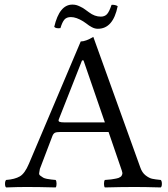

<svg xmlns="http://www.w3.org/2000/svg" viewBox="-20 -820 735 842"><path d="M421.9 -747.1Q439 -747.1 449 -757.6Q459 -768.1 469.2 -798.8Q485.4 -799.8 496.1 -793Q476.1 -693.8 409.2 -693.8Q403.3 -693.8 396.7 -695.3Q390.1 -696.8 382.6 -700.9Q375 -705.1 370.6 -708Q366.2 -710.9 357.7 -717.5Q349.1 -724.1 345.2 -726.1Q314.5 -745.1 291 -745.1Q272 -745.1 262.5 -734.1Q252.9 -723.1 245.1 -696.8Q226.1 -693.8 217.8 -702.1Q240.7 -800.3 297.9 -799.8Q306.6 -799.8 314.2 -797.9Q321.8 -795.9 330.8 -791.5Q339.8 -787.1 344 -784.7Q348.1 -782.2 358.2 -774.7Q368.2 -767.1 370.1 -766.1Q395 -747.1 421.9 -747.1ZM263.2 -283.2H439.9L346.2 -555.2H339.8L237.8 -296.4Q234.9 -288.6 240.7 -285.9Q246.6 -283.2 263.2 -283.2ZM154.8 -79.1Q153.8 -69.3 151.9 -61.8Q149.9 -54.2 157.5 -49.1Q165 -43.9 169.4 -41Q173.8 -38.1 186 -35.6Q198.2 -33.2 205.1 -32.7Q211.9 -32.2 224.1 -30.8Q228 -25.9 228 -13.9Q228 -2 224.1 2Q149.9 0 96.2 0Q59.1 0 6.8 2Q2 -2 2 -13.9Q2 -25.9 6.8 -30.8Q44.9 -33.7 66.9 -46.4Q88.9 -59.1 106.9 -102.1L334 -638.2Q356 -638.2 389.2 -658.2L595.2 -85.9Q603 -63 618.4 -51Q633.8 -39.1 647 -36.1Q660.2 -33.2 685.1 -30.8Q689.9 -25.9 689.9 -13.9Q689.9 -2 685.1 2Q615.2 0 570.8 0Q513.7 0 439.9 2Q436 -2 436 -13.9Q436 -25.9 439.9 -30.8Q448.7 -31.7 453.9 -32Q459 -32.2 467 -33.2Q475.1 -34.2 479.5 -35.2Q483.9 -36.1 490 -37.1Q496.1 -38.1 499.5 -39.6Q502.9 -41 507.1 -43.5Q511.2 -45.9 512.7 -48.3Q514.2 -50.8 515.6 -54.4Q517.1 -58.1 516.6 -62.5Q516.1 -66.9 514.2 -71.8L456.1 -241.2H245.1Q227.1 -241.2 220.5 -237.5Q213.9 -233.9 210 -224.1Z"/></svg>

Font: Linux Libertine
Style: Regular
Weight: 400
Designer: Philipp H. Poll
Foundry: Philipp H. Poll
Version: Version 5.3.0 ; ttfautohint (v0.9)